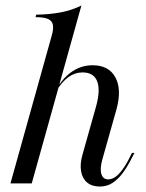

<svg xmlns="http://www.w3.org/2000/svg" viewBox="-20 -661 525 692"><path d="M17.7 0 166.1 -531.5Q173.4 -556.5 170.6 -571.4Q167.7 -586.3 152.8 -592.7Q137.9 -599.2 108.1 -599.2L110.5 -608.1Q161.3 -608.9 201.2 -616.9Q241.1 -625 273.4 -641.1L94.4 0ZM339.5 11.3Q311.3 11.3 294 -3.2Q276.6 -17.7 272.2 -44Q267.7 -70.2 277.4 -104L325.8 -275.8Q342.7 -336.3 330.2 -368.1Q317.7 -400 277.4 -400Q250 -400 226.6 -383.1Q203.2 -366.1 182.3 -332.3V-337.9Q208.1 -382.3 241.1 -404Q274.2 -425.8 313.7 -425.8Q371.8 -425.8 395.6 -382.7Q419.4 -339.5 400 -267.7L348.4 -84.7Q339.5 -51.6 345.6 -33.1Q351.6 -14.5 370.2 -14.5Q387.9 -14.5 405.2 -31Q422.6 -47.6 440.3 -79.8L455.6 -109.7H464.5L446.8 -75.8Q435.5 -54.8 420.6 -35.1Q405.6 -15.3 385.9 -2Q366.1 11.3 339.5 11.3Z"/></svg>

Font: Playfair 144pt
Style: Italic
Weight: 400
Italic angle: -15.6°
Designer: Claus Eggers Sørensen
Foundry: Claus Eggers Sørensen
Version: Version 2.001;gftools[0.9.30]